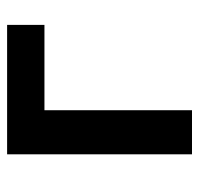

<svg xmlns="http://www.w3.org/2000/svg" viewBox="-30 -530 560 540"><g transform="rotate(-90 250.0 -260.0)"><path d="M86 0V-520H450V-415H210V0Z"/></g></svg>

Font: Iosevka SS18 Extrabold
Style: Regular
Weight: 800
Monospace: yes
Designer: Belleve Invis
Foundry: Belleve Invis
Version: Version 25.1.1; ttfautohint (v1.8.4)